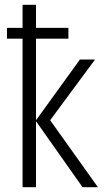

<svg xmlns="http://www.w3.org/2000/svg" viewBox="-20 -780 445 800"><path d="M130 -760H74V-664H9V-619H74V0H130V-275L324 0H388L189 -279L376 -532H313L130 -279V-619H265V-664H130Z"/></svg>

Font: Noto Sans Display SemiCondensed Light
Style: Regular
Weight: 300
Width: 4
Designer: Monotype Design Team
Foundry: Monotype Imaging Inc.
Version: Version 1.900